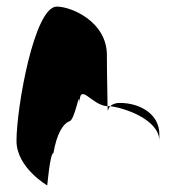

<svg xmlns="http://www.w3.org/2000/svg" viewBox="-20 -576 571 582"><path d="M30 -149C30 -68 123 -14 123 -14C123 -6 131 -112 142 -112C152 -171 171 -200 189 -208C208 -208 221 -314 221 -261C221 -331 257 -256 306 -254C306 -281 304 -346 304 -409C304 -510 197 -556 152 -556C84 -556 30 -250 30 -149ZM306 -254C307 -246 306 -242 307 -241C307 -237 307 -246 314 -254ZM314 -254C353 -250 463 -215 463 -149V-170C463 -228 407 -264 343 -264C328 -264 319 -259 314 -254Z"/></svg>

Font: Ampere
Style: SuCnd
Weight: 400
Version: Version 1